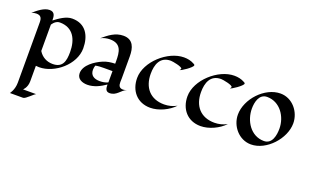

<svg xmlns="http://www.w3.org/2000/svg" viewBox="-89 -912 2617 1628"><g transform="rotate(20 1219.5 -97.5)"><path d="M515 -271C515 -382 466 -477 342 -477C286 -477 232 -437 188 -404C188 -441 185 -480 137 -480C86 -480 35 -436 -2 -404C12 -410 26 -413 41 -413C84 -413 93 -389 93 -350V191C93 257 60 297 60 297C60 297 144 297 179 297C202 297 259 232 273 230H154C154 230 188 202 188 145V5C188 5 207 7 217 7C358 7 515 -125 515 -271ZM421 -204C421 -122 406 -58 315 -58C262 -58 216 -83 188 -129V-366C188 -366 212 -410 254 -410C377 -410 421 -314 421 -204Z M983 -66C973 -62 962 -58 951 -58C916 -58 908 -80 908 -110C908 -122 909 -133 909 -145V-343C909 -418 889 -489 800 -489C727 -489 673 -446 620 -401C645 -414 673 -421 702 -421C806 -421 814 -347 814 -263V-242C777 -241 740 -236 706 -221C645 -195 558 -138 558 -64C558 -11 607 7 652 7C711 7 766 -21 813 -54C813 -25 815 9 853 9C916 9 935 -45 983 -66ZM814 -73C791 -62 765 -58 740 -58C692 -58 654 -77 654 -130C654 -144 657 -157 661 -169C685 -174 710 -175 735 -175C753 -175 814 -175 814 -175Z M1449 -458C1449 -464 1442 -468 1437 -470C1409 -486 1377 -492 1345 -492C1200 -492 1030 -340 1030 -192C1030 -78 1101 8 1219 8C1295 8 1382 -33 1433 -88C1399 -69 1360 -59 1321 -59C1194 -59 1126 -142 1126 -265C1126 -347 1152 -427 1249 -427C1266 -427 1355 -411 1355 -393C1355 -389 1348 -381 1345 -378C1358 -377 1449 -438 1449 -458Z M1903 -458C1903 -464 1896 -468 1891 -470C1863 -486 1831 -492 1799 -492C1654 -492 1484 -340 1484 -192C1484 -78 1555 8 1673 8C1749 8 1836 -33 1887 -88C1853 -69 1814 -59 1775 -59C1648 -59 1580 -142 1580 -265C1580 -347 1606 -427 1703 -427C1720 -427 1809 -411 1809 -393C1809 -389 1802 -381 1799 -378C1812 -377 1903 -438 1903 -458Z M2406 -282C2406 -386 2327 -484 2219 -484C2077 -484 1939 -333 1939 -193C1939 -89 2020 8 2128 8C2269 8 2406 -145 2406 -282ZM2311 -200C2311 -142 2297 -57 2222 -57C2102 -57 2033 -172 2033 -281C2033 -338 2050 -418 2122 -418C2239 -418 2311 -308 2311 -200Z"/></g></svg>

Font: Fondamento
Style: Regular
Weight: 400
Designer: Astigmatic (AOETI)
Foundry: Astigmatic (AOETI)
Version: Version 1.001